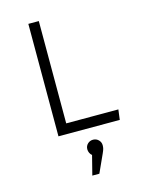

<svg xmlns="http://www.w3.org/2000/svg" viewBox="-142 -792 898 1162"><g transform="rotate(-15 307.5 -211.5)"><path d="M535.9 0H151.8V-704.6H217.4V-63.6H544.1ZM396.4 121.5Q396.4 133.3 393.8 143.1Q391.3 152.8 383.6 169.7L332.3 282.6H288.2L319 161.5Q310.3 154.9 305.1 143.8Q300 132.8 300 121.5Q300 101 314.1 87.4Q328.2 73.8 348.2 73.8Q368.2 73.8 382.3 87.7Q396.4 101.5 396.4 121.5Z"/></g></svg>

Font: Fira Code Fixed Light
Style: Regular
Weight: 300
Monospace: yes
Designer: Carrois Corporate, Edenspiekermann AG, Nikita Prokopov
Foundry: Carrois Corporate, Edenspiekermann AG, Nikita Prokopov
Version: Version 5.002